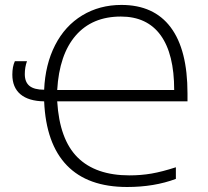

<svg xmlns="http://www.w3.org/2000/svg" viewBox="-20 -745 839 775"><path d="M29.8 -443.8Q29.8 -476.1 40 -498H88.9Q80.1 -473.6 80.1 -445.8Q80.1 -413.6 99.1 -398.2Q118.2 -382.8 158.2 -382.8Q162.6 -484.9 202.4 -562.7Q242.2 -640.6 312 -682.9Q381.8 -725.1 470.2 -725.1Q601.1 -725.1 668.9 -634.8Q736.8 -544.4 736.8 -368.2V-335.9H210.9Q220.2 -182.1 293.2 -109.6Q366.2 -37.1 502.9 -37.1Q548.8 -37.1 591.6 -44.4Q634.3 -51.8 689.9 -69.8V-22.9Q602.5 9.8 493.2 9.8Q334 9.8 249.8 -77.6Q165.5 -165 158.2 -335.9Q95.2 -336.9 62.5 -364.5Q29.8 -392.1 29.8 -443.8ZM210.9 -381.8H683.1Q683.1 -527.3 628.4 -602.8Q573.7 -678.2 467.8 -678.2Q352.1 -678.2 285.6 -601.6Q219.2 -524.9 210.9 -381.8Z"/></svg>

Font: Open Sans Light
Style: Regular
Weight: 300
Foundry: Ascender Corporation
Version: Version 1.10